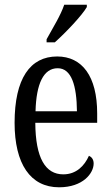

<svg xmlns="http://www.w3.org/2000/svg" viewBox="-20 -786 471 816"><path d="M178 -619V-606H213C261 -649 329 -721 349 -756V-766H253C238 -721 206 -670 178 -619ZM231 10C333 10 378 -50 378 -91C378 -109 369 -119 358 -124C339 -81 304 -45 249 -45C173 -45 131 -114 130 -264H393V-304C393 -462 329 -546 223 -546C108 -546 42 -452 42 -264C42 -90 109 10 231 10ZM307 -313H131C134 -430 165 -496 225 -496C284 -496 306 -422 307 -313Z"/></svg>

Font: Noto Serif Tamil ExtraCondensed
Style: Italic
Weight: 400
Width: 2
Italic angle: -12°
Designer: Indian Type Foundry, Tom Grace, and the Monotype Design Team
Foundry: Monotype Imaging Inc.
Version: Version 2.003